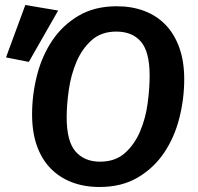

<svg xmlns="http://www.w3.org/2000/svg" viewBox="-20 -731 789 766"><path d="M715 -415Q715 -337 695.5 -260Q676 -183 635 -122Q594 -61 530 -23Q466 15 377 15Q316 15 266.5 -4Q217 -23 181.5 -59.5Q146 -96 127 -150Q108 -204 108 -275Q108 -353 127.5 -430Q147 -507 188 -568.5Q229 -630 293 -668Q357 -706 446 -706Q507 -706 556.5 -687Q606 -668 641 -631.5Q676 -595 695.5 -540.5Q715 -486 715 -415ZM379 -86Q440 -86 478.5 -120.5Q517 -155 539 -207Q561 -259 569 -318.5Q577 -378 577 -429Q577 -524 542.5 -564.5Q508 -605 444 -605Q384 -605 345.5 -570.5Q307 -536 285 -484Q263 -432 254.5 -372.5Q246 -313 246 -263Q246 -167 281.5 -126.5Q317 -86 379 -86ZM4 -502 81 -711 212 -689 95 -484Z"/></svg>

Font: Xgbmvzvtohvqztyvzapvmeyoton
Style: Regular
Weight: 500
Italic angle: -8°
Designer: Carrois Corporate & Edenspiekermann
Foundry: Carrois Corporate GbR & Edenspiekermann AG
Version: Version 2.001